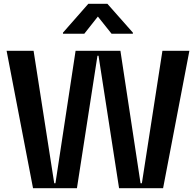

<svg xmlns="http://www.w3.org/2000/svg" viewBox="-20 -996 1037 1016"><path d="M683.2 -817.5V-823.2L548.3 -975.9H447.4L313.2 -823.2V-817.5H426.1L497.9 -908.4L570.3 -817.5ZM387.1 0 495.7 -701H501.4L610.1 0H843L982.2 -727.3H839.5L730.8 -26.3H723.7L617.2 -727.3H380L273.4 -26.3H267L157.7 -727.3H14.9L154.8 0Z"/></svg>

Font: Riot Sans 2.0
Style: Bold
Weight: 600
Designer: Rasmus Andersson
Foundry: rsms
Version: Version 3.006;hotconv 1.0.109;makeotfexe 2.5.65596